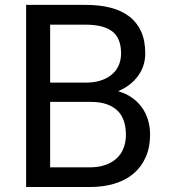

<svg xmlns="http://www.w3.org/2000/svg" viewBox="-20 -752 681 772"><path d="M85 0V-732.4H324.2Q380.9 -732.4 425 -720.9Q469.2 -709.5 500.2 -685.5Q531.2 -661.6 547.6 -625Q564 -588.4 564 -537.1Q564 -485.8 534.7 -446.3Q505.4 -406.7 455.1 -385.3Q485.8 -376.5 509.8 -359.9Q533.7 -343.3 550 -320.8Q566.4 -298.3 575 -270Q583.5 -241.7 583.5 -211.4Q583.5 -160.2 566.2 -120.6Q548.8 -81.1 517.1 -54.2Q485.4 -27.3 440.7 -13.7Q396 0 340.8 0ZM181.6 -342.3V-79.1H340.8Q375.5 -79.1 402.6 -88.4Q429.7 -97.7 448.2 -114.5Q466.8 -131.3 476.6 -155.8Q486.3 -180.2 486.3 -210.4Q486.3 -240.2 478.3 -264.9Q470.2 -289.6 452.9 -306.6Q435.5 -323.7 408.9 -333Q382.3 -342.3 345.7 -342.3ZM181.6 -419.9H327.6Q358.4 -419.9 384 -428Q409.7 -436 428.2 -451.2Q446.8 -466.3 456.8 -488Q466.8 -509.8 466.8 -537.6Q466.8 -598.1 431.6 -625.5Q396.5 -652.8 324.2 -652.8H181.6Z"/></svg>

Font: Roboto2
Style: Regular
Weight: 400
Designer: Google
Foundry: Google
Version: Version 2.000981-w3; 2014; ttfautohint (v1.1) -l 5 -r 24 -G 